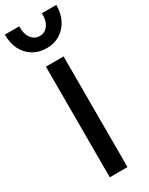

<svg xmlns="http://www.w3.org/2000/svg" viewBox="-262 -1008 819 1052"><g transform="rotate(-30 147.0 -482.0)"><path d="M91 0V-700H203V0ZM147 -785Q98 -785 60.8 -808Q23.5 -831 3.2 -871.5Q-17 -912 -16 -964.5H75Q73 -918.5 93.2 -890.2Q113.5 -862 147 -862Q180 -862 200.2 -890.2Q220.5 -918.5 218 -964.5H309.5Q310 -912.5 289.5 -872Q269 -831.5 232.2 -808.2Q195.5 -785 147 -785Z"/></g></svg>

Font: Geologica Cursive
Style: Regular
Weight: 400
Designer: Sindre Bremnes, Frode Helland
Foundry: Monokrom Skriftforlag AS
Version: Version 1.010;gftools[0.9.28]